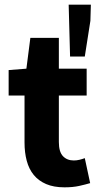

<svg xmlns="http://www.w3.org/2000/svg" viewBox="-20 -790 423 822"><path d="M256 12Q210 12 177.5 -2Q145 -16 124.5 -41Q104 -66 94.5 -101.5Q85 -137 85 -180V-381H17V-490L93 -496L110 -628H232V-496H351V-381H232V-182Q232 -140 249.5 -121.5Q267 -103 296 -103Q308 -103 320.5 -106Q333 -109 343 -113L366 -6Q346 0 319 6Q292 12 256 12ZM280 -548 274 -770H369L367 -701L343 -548Z"/></svg>

Font: Font
Style: ¶
Weight: 700
Designer: Paul D. Hunt
Foundry: Adobe Systems Incorporated
Version: Version 3.000